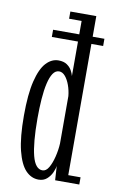

<svg xmlns="http://www.w3.org/2000/svg" viewBox="-87 -797 510 853"><g transform="rotate(10 168.5 -370.0)"><path d="M98 -624.5V-657H329.5V-624.5ZM149.5 10Q116.5 10 91.2 -16.5Q66 -43 51.2 -102Q36.5 -161 36.5 -259Q36.5 -356 51 -415Q65.5 -474 90.2 -500.5Q115 -527 145.5 -527Q169.5 -527 184 -517Q198.5 -507 206 -493.5Q213.5 -480 216 -469V-717.5H159.5V-750H276.5V-32.5H332V0H223L219 -64Q217.5 -51 209.5 -33.5Q201.5 -16 186.8 -3Q172 10 149.5 10ZM159.5 -33.5Q176 -33.5 187.8 -53.8Q199.5 -74 207 -104.5Q214.5 -135 216 -164.5V-378.5Q213.5 -404 205.2 -427Q197 -450 184.5 -464.8Q172 -479.5 157 -479.5Q140.5 -479.5 129.2 -462.8Q118 -446 111 -415.8Q104 -385.5 101 -345Q98 -304.5 98 -257Q98 -201 101.8 -159.2Q105.5 -117.5 112.8 -89.5Q120 -61.5 131.8 -47.5Q143.5 -33.5 159.5 -33.5Z"/></g></svg>

Font: Imbue Thin 10pt Light
Style: Regular
Weight: 300
Version: Version 1.102